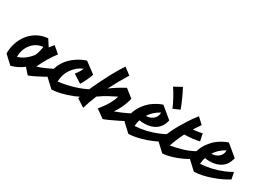

<svg xmlns="http://www.w3.org/2000/svg" viewBox="-58 -1667 3407 2501"><g transform="rotate(30 1645.5 -416.0)"><path d="M272 -63Q193 -1 90 27L-34 -88Q-34 -167 -10 -243Q14 -319 61 -380Q108 -441 177.5 -481.5Q247 -522 338 -530L404 -429Q416 -448 455 -495L553 -411Q454 -282 389 -135L386 -133Q444 -148 522 -184.5Q600 -221 621 -232L643 -131Q584 -88 447 -20Q393 7 349 23ZM106 -117Q213 -146 301 -259Q327 -316 340 -401Q237 -391 171 -310Q106 -230 106 -117Z M726 -103Q971 -135 1152 -232L1174 -131Q1020 -34 832 10Q769 24 708 27L584 -88Q584 -159 593 -198Q632 -363 784 -464Q852 -509 922 -531L1082 -412Q1077 -389 1054 -339Q1016 -255 994 -224L868 -304Q922 -372 936 -418Q840 -377 780 -286Q726 -204 726 -103Z M1335 -349Q1428 -420 1549 -484L1670 -389Q1637 -247 1554 -133Q1654 -167 1781 -232L1802 -131Q1761 -104 1677 -62Q1533 9 1478 27L1354 -61Q1414 -133 1454.5 -203.5Q1495 -274 1507 -327Q1376 -262 1334.5 -235Q1293 -208 1260 -185Q1211 -64 1185 27L1066 -50Q1099 -163 1211 -388Q1313 -594 1394 -714L1496 -637Q1412 -501 1335 -349Z M1977 -193Q1930 -193 1903 -200Q1887 -161 1883 -103Q2055 -113 2215 -180Q2269 -202 2319 -232L2340 -131Q2247 -72 2120 -27Q1985 21 1865 27L1741 -88Q1741 -226 1816 -340Q1870 -419 1938.5 -465Q2007 -511 2070 -531L2239 -391Q2214 -287 2144 -240Q2074 -193 1977 -193ZM1945 -290Q2003 -290 2046 -322Q2096 -360 2096 -428Q1995 -373 1945 -290ZM2199 -544Q2141 -679 2061 -797L2174 -859Q2240 -739 2297 -587Z M2563 -442Q2656 -452 2700 -464L2723 -356Q2635 -334 2499 -330Q2438 -210 2408 -112Q2489 -126 2581 -152.5Q2673 -179 2766 -232L2787 -131Q2696 -68 2579 -23Q2464 21 2375 27L2251 -88Q2310 -284 2452 -501Q2496 -569 2546 -632L2635 -550Q2596 -496 2563 -442Z M2962 -193Q2915 -193 2888 -200Q2872 -161 2868 -103Q3040 -113 3200 -180Q3254 -202 3304 -232L3325 -131Q3232 -72 3105 -27Q2970 21 2850 27L2726 -88Q2726 -226 2801 -340Q2855 -419 2923.5 -465Q2992 -511 3055 -531L3224 -391Q3199 -287 3129 -240Q3059 -193 2962 -193ZM2930 -290Q2988 -290 3031 -322Q3081 -360 3081 -428Q2980 -373 2930 -290Z"/></g></svg>

Font: Vampiro One
Style: Regular
Weight: 400
Designer: Riccardo De Franceschi
Foundry: Sorkin Type Co.
Version: Version 1.002